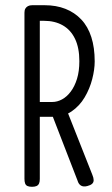

<svg xmlns="http://www.w3.org/2000/svg" viewBox="-20 -707 429 738"><path d="M103 11Q92 11 85.5 8Q79 5 76.5 -2Q74 -9 74 -20V-658Q74 -668 77.5 -674Q81 -680 87.5 -683.5Q94 -687 104 -687H151Q196 -687 231.5 -673Q267 -659 292.5 -632Q318 -605 331 -564.5Q344 -524 344 -471Q344 -440 334.5 -403Q325 -366 305.5 -333Q286 -300 255.5 -279Q225 -258 183 -258H133V-19Q133 -8 130 -1.5Q127 5 120.5 8Q114 11 103 11ZM316 8Q301 12 291.5 6.5Q282 1 278 -13L170 -292L233 -293L335 -35Q340 -23 340 -14.5Q340 -6 334 -0.5Q328 5 316 8ZM133 -315H181Q200 -315 218.5 -325Q237 -335 252 -355Q267 -375 276 -404Q285 -433 285 -472Q285 -523 268.5 -557.5Q252 -592 221.5 -609.5Q191 -627 149 -627H133Z"/></svg>

Font: Fredoka Condensed Light
Style: Regular
Weight: 300
Width: 3
Designer: Ben Nathan
Foundry: Milena B. Brandão, Ben Nathan
Version: Version 2.001